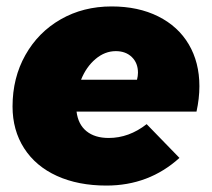

<svg xmlns="http://www.w3.org/2000/svg" viewBox="-20 -570 659 597"><path d="M600 -302Q600 -264 591 -223H218Q223 -183 249 -162Q275 -141 318 -141Q381 -141 436 -184L538 -79Q443 7 311 7Q223 7 157 -23Q91 -53 55 -109Q19 -165 19 -239Q19 -328 59 -399Q99 -470 169 -510Q239 -550 327 -550Q410 -550 472 -519Q534 -488 567 -432Q600 -376 600 -302ZM409 -344Q409 -374 390 -392.5Q371 -411 340 -411Q306 -411 277 -386.5Q248 -362 232 -322H406Q409 -334 409 -344Z"/></svg>

Font: TypoPRO Montserrat
Style: Italic
Weight: 800
Italic angle: -11.3°
Designer: Julieta Ulanovsky
Foundry: Julieta Ulanovsky
Version: Version 6.001